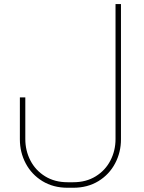

<svg xmlns="http://www.w3.org/2000/svg" viewBox="-20 -655 700 936"><path d="M337.2 260.3Q406.9 260.3 459.8 228Q512.6 195.6 541.1 141.6Q569.7 87.7 569.7 24.3V-635.3H543.2V22.9Q543.2 79.6 518.2 127.7Q493.3 175.8 446.5 204.6Q399.7 233.4 337.2 233.4H309.4Q246.9 233.4 200.1 204.6Q153.3 175.8 128.4 127.7Q103.4 79.6 103.4 22.9V-180.3H76.9V24.3Q76.9 87.7 105.4 141.6Q134 195.6 186.8 228Q239.7 260.3 309.4 260.3Z"/></svg>

Font: Arad-VF Thin Dots1
Style: Regular
Weight: 100
Designer: Mohammad Darvishi
Version: Version 1.000;August 30, 2024;FontCreator 15.0.0.2992 64-bit